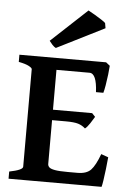

<svg xmlns="http://www.w3.org/2000/svg" viewBox="-58 -906 642 949"><g transform="rotate(5 262.5 -431.5)"><path d="M21 0V-35.6Q87.9 -48.8 87.9 -65.4V-549.3Q87.9 -555.2 72 -564Q56.2 -572.8 21 -579.6V-615.2H451.2L470.7 -599.6Q469.7 -583 466.6 -555.7Q463.4 -528.3 459 -502.4Q454.6 -476.6 450.7 -463.9H414.1Q409.7 -556.6 374 -556.6H210V-358.9H404.3L420.4 -341.8Q412.6 -328.1 399.4 -308.1Q386.2 -288.1 375.5 -280.3Q360.4 -294.4 340.1 -300.8Q319.8 -307.1 278.8 -307.1H210V-89.8Q210 -80.6 217 -73.5Q224.1 -66.4 245.4 -62.5Q266.6 -58.6 309.6 -58.6H357.9Q402.8 -58.6 424.3 -81.3Q445.8 -104 466.8 -161.1L502.4 -148.4Q500 -120.6 496.3 -89.6Q492.7 -58.6 489 -34.2Q485.4 -9.8 482.4 0ZM197.3 -664.1Q189 -668 179.9 -677.7Q170.9 -687.5 164.1 -696.8L342.3 -862.8Q357.4 -855 375.7 -844Q394 -833 409.2 -823.2Q424.3 -813.5 429.2 -808.1L433.6 -782.7Z"/></g></svg>

Font: David Libre
Style: Bold
Weight: 700
Designer: Ismar David, J. Victor Gaultney, Annie Olsen and Meir Sadan
Foundry: Monotype Imaging Inc. & SIL International
Version: Version 1.100; ttfautohint (v1.8.4.7-5d5b)